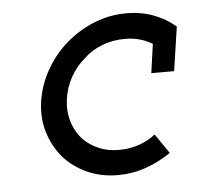

<svg xmlns="http://www.w3.org/2000/svg" viewBox="-38 -423 484 469"><g transform="rotate(-5 204.0 -188.0)"><path d="M364 -35Q335 -15 302 -3.5Q269 8 233 8Q192 8 158 -7.5Q124 -23 101 -49Q78 -76 67 -111.5Q56 -147 62 -188Q68 -228 88.5 -264Q109 -300 139 -326Q170 -353 208 -368.5Q246 -384 288 -384Q324 -384 354.5 -372.5Q385 -361 408 -341L392 -233H336L346 -304Q331 -313 314.5 -317.5Q298 -322 279 -322Q249 -322 223 -312Q197 -302 177 -283Q156 -265 142.5 -240.5Q129 -216 125 -188Q121 -158 129 -132Q137 -106 155 -87Q170 -72 192 -62.5Q214 -53 241 -53Q266 -53 289 -60.5Q312 -68 331 -83Z"/></g></svg>

Font: Josefin Slab SemiBold
Style: Italic
Weight: 600
Italic angle: -12°
Designer: Santiago Orozco
Foundry: Typemade
Version: Version 2.000